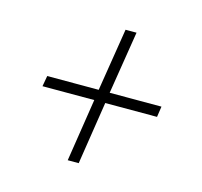

<svg xmlns="http://www.w3.org/2000/svg" viewBox="-73 -588 621 591"><g transform="rotate(15 238.0 -292.0)"><path d="M190 -75 221 -275H56L62 -309H226L258 -509H293L261 -309H426L421 -275H256L225 -75Z"/></g></svg>

Font: Georama Extended ExtraLight
Style: Italic
Weight: 200
Width: 7
Italic angle: -9°
Designer: Jean-Baptiste Levee
Foundry: Production Type
Version: Version 1.000